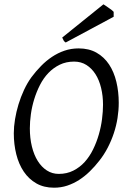

<svg xmlns="http://www.w3.org/2000/svg" viewBox="-20 -854 585 889"><path d="M457 -369.1Q457 -410.2 448.2 -446.5Q439.5 -482.9 422.4 -510Q405.3 -537.1 380.4 -553Q355.5 -568.8 323.2 -568.8Q286.1 -568.8 256.6 -554.4Q227.1 -540 204.1 -516.1Q181.2 -492.2 165 -460.4Q148.9 -428.7 138.4 -394.5Q127.9 -360.4 123 -325.4Q118.2 -290.5 118.2 -259.8Q118.2 -214.4 127.7 -175.5Q137.2 -136.7 154.8 -108.6Q172.4 -80.6 197 -64.7Q221.7 -48.8 252 -48.8Q289.6 -48.8 319.6 -64Q349.6 -79.1 372.3 -104.2Q395 -129.4 411.1 -162.4Q427.2 -195.3 437.5 -231Q447.8 -266.6 452.4 -302.5Q457 -338.4 457 -369.1ZM529.8 -377.9Q529.8 -343.3 524.2 -307.6Q518.6 -272 507.1 -237.3Q495.6 -202.6 478.8 -170.2Q461.9 -137.7 439.9 -109.9Q419.4 -83.5 396.2 -60.8Q373 -38.1 346.9 -21.2Q320.8 -4.4 291.7 5.4Q262.7 15.1 230 15.1Q183.1 15.1 148.2 -4.9Q113.3 -24.9 90.1 -59.3Q66.9 -93.8 55.4 -139.6Q43.9 -185.5 43.9 -236.8Q43.9 -267.6 49.6 -302Q55.2 -336.4 65.7 -370.8Q76.2 -405.3 91.3 -437.7Q106.4 -470.2 126 -497.1Q146.5 -524.4 170.2 -548.6Q193.8 -572.8 220.9 -590.8Q248 -608.9 278.8 -619.4Q309.6 -629.9 344.2 -629.9Q392.1 -629.9 427.2 -609.9Q462.4 -589.8 485.1 -555.4Q507.8 -521 518.8 -475.1Q529.8 -429.2 529.8 -377.9ZM506.3 -776.4 284.2 -657.2Q277.3 -661.6 274.9 -666Q272.5 -670.4 268.1 -680.2L459 -834L470.2 -826.7Q476.6 -822.3 483.6 -817.4Q490.7 -812.5 497.1 -807.6Q503.4 -802.7 506.3 -799.3Z"/></svg>

Font: Gentium Plus APac
Style: Italic
Weight: 400
Italic angle: -8°
Designer: J. Victor Gaultney, Annie Olsen, Iska Routamaa, Becca Hirsbrunner
Foundry: SIL International
Version: Version 5.000